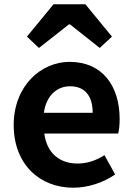

<svg xmlns="http://www.w3.org/2000/svg" viewBox="-20 -863 621 897"><path d="M322 14C392 14 463 -10 518 -48L468 -138C428 -113 388 -99 342 -99C259 -99 199 -147 187 -239H532C536 -252 539 -279 539 -306C539 -461 459 -574 305 -574C171 -574 44 -461 44 -279C44 -95 166 14 322 14ZM185 -336C196 -418 248 -460 307 -460C379 -460 413 -412 413 -336ZM106 -692 162 -639 302 -749H307L446 -639L503 -692L379 -843H230Z"/></svg>

Font: Source Han Sans Old Style Bold
Style: Regular
Weight: 700
Designer: Ryoko NISHIZUKA (kana & ideographs); Paul D. Hunt (Latin, Greek & Cyrillic); Wenlong ZHANG (bopomofo); Sandoll Communica
Foundry: Adobe Systems Incorporated
Version: Version 1.004;PS 1.004;hotconv 1.0.81;makeotf.lib2.5.63406